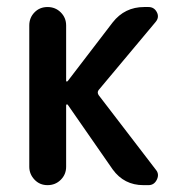

<svg xmlns="http://www.w3.org/2000/svg" viewBox="-20 -540 540 560"><path d="M65.4 -53.7V-465.8Q65.4 -488.3 80.6 -503.9Q95.7 -519.5 118.7 -519.5Q141.6 -519.5 157.2 -503.9Q172.9 -488.3 172.9 -465.8V-304.7Q172.9 -302.7 174.3 -302.2Q175.8 -301.8 177.7 -303.7L308.6 -474.6Q343.8 -519.5 400.4 -519.5H413.1Q429.7 -519.5 437.5 -504.4Q445.3 -489.3 433.6 -475.6L267.6 -277.3Q262.7 -270.5 267.6 -262.7L434.6 -44.9Q445.3 -32.2 437.5 -16.1Q429.7 0 413.1 0H398.4Q341.8 0 308.6 -45.9L177.7 -234.4Q175.8 -236.3 174.3 -235.4Q172.9 -234.4 172.9 -232.4V-53.7Q172.9 -31.2 157.2 -15.6Q141.6 0 118.7 0Q95.7 0 80.6 -16.1Q65.4 -32.2 65.4 -53.7Z"/></svg>

Font: Rounded Mgen+ 2m medium
Style: Regular
Weight: 500
Designer: [Source Han Sans]
Ryoko NISHIZUKA  (kana & ideographs); Paul D. Hunt (Latin, Greek & Cyrillic); Wenlong ZHANG  (bopomofo
Version: Version 1.059.20150602